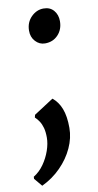

<svg xmlns="http://www.w3.org/2000/svg" viewBox="-111 -572 440 864"><g transform="rotate(-10 109.0 -140.0)"><path d="M9.5 252.5 -21.5 215.5 -21 206Q6 189.5 25.8 161.5Q45.5 133.5 56.5 101.8Q67.5 70 67.5 42.5Q67.5 16.5 62.5 -1.8Q57.5 -20 49 -33Q40.5 -46 30 -55.5L33 -67.5L122.5 -125.5Q148 -105.5 161.5 -71Q175 -36.5 175 17Q175 63 154.2 108.2Q133.5 153.5 96.2 191.2Q59 229 9.5 252.5ZM72 -445.5Q72.5 -483 97 -507.5Q121.5 -532 153.5 -532Q183 -532 199.8 -512.2Q216.5 -492.5 216.5 -463.5Q216.5 -425.5 193.2 -400.8Q170 -376 133.5 -376Q108 -376 89.8 -395.8Q71.5 -415.5 72 -445.5Z"/></g></svg>

Font: Merriweather Light 18pt
Style: Bold Italic
Weight: 700
Italic angle: -7.8°
Version: Version 2.101